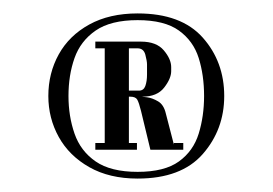

<svg xmlns="http://www.w3.org/2000/svg" viewBox="-20 -725 406 286"><path d="M52 -582Q52 -616 67.5 -644Q83 -672 113 -688.5Q143 -705 185 -705Q250 -705 282 -669Q314 -633 314 -582Q314 -532 282 -495.5Q250 -459 185 -459Q143 -459 113 -476Q83 -493 67.5 -521Q52 -549 52 -582ZM82 -582Q82 -552 91 -526Q100 -500 122.5 -484.5Q145 -469 185 -469Q225 -469 246.5 -484.5Q268 -500 276 -526Q284 -552 284 -582Q284 -613 276 -638.5Q268 -664 246.5 -679.5Q225 -695 185 -695Q145 -695 122.5 -679.5Q100 -664 91 -638.5Q82 -613 82 -582ZM136 -663H190Q213 -663 224 -650Q235 -637 235 -625V-619Q235 -608 224.5 -594.5Q214 -581 192 -581H172V-502H136ZM199 -614V-629Q199 -634 196.5 -643.5Q194 -653 185 -653H172V-590H187Q194 -590 196.5 -597Q199 -604 199 -614ZM122 -653V-663H136V-653ZM122 -502V-512H136V-502ZM172 -502V-512H184V-502ZM174 -581H191Q192 -581 199.5 -580Q207 -579 215.5 -574Q224 -569 227 -556L241 -502H204L190 -560Q187 -572 184.5 -576.5Q182 -581 174 -581ZM239 -512H253V-502H239Z"/></svg>

Font: Emberly Black
Style: Regular
Weight: 900
Designer: Rajesh Rajput
Foundry: Rajesh Rajput
Version: Version 1.000